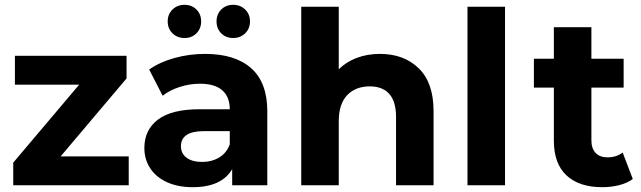

<svg xmlns="http://www.w3.org/2000/svg" viewBox="-20 -770 2666 798"><path d="M515 -120V0H35V-94L309 -418H42V-538H506V-444L232 -120Z M1091 -307V0H945V-67Q901 8 781 8Q719 8 673.5 -13Q628 -34 604 -71Q580 -108 580 -155Q580 -230 636.5 -273Q693 -316 811 -316H935Q935 -367 904 -394.5Q873 -422 811 -422Q768 -422 726.5 -408.5Q685 -395 656 -372L600 -481Q644 -512 705.5 -529Q767 -546 832 -546Q957 -546 1024 -486.5Q1091 -427 1091 -307ZM935 -170V-225H828Q732 -225 732 -162Q732 -132 755.5 -114.5Q779 -97 820 -97Q860 -97 891 -115.5Q922 -134 935 -170ZM677 -681Q677 -711 697 -730.5Q717 -750 747 -750Q777 -750 796.5 -730.5Q816 -711 816 -681Q816 -651 796.5 -631.5Q777 -612 747 -612Q717 -612 697 -631.5Q677 -651 677 -681ZM880 -681Q880 -711 899.5 -730.5Q919 -750 949 -750Q979 -750 999 -730.5Q1019 -711 1019 -681Q1019 -651 999 -631.5Q979 -612 949 -612Q919 -612 899.5 -631.5Q880 -651 880 -681Z M1782 -308V0H1626V-284Q1626 -348 1598 -379.5Q1570 -411 1517 -411Q1458 -411 1423 -374.5Q1388 -338 1388 -266V0H1232V-742H1388V-482Q1419 -513 1463 -529.5Q1507 -546 1559 -546Q1659 -546 1720.5 -486Q1782 -426 1782 -308Z M1923 -742H2079V0H1923Z M2610 -26Q2587 -9 2553.5 -0.5Q2520 8 2483 8Q2387 8 2334.5 -41Q2282 -90 2282 -185V-406H2199V-526H2282V-657H2438V-526H2572V-406H2438V-187Q2438 -153 2455.5 -134.5Q2473 -116 2505 -116Q2542 -116 2568 -136Z"/></svg>

Font: Montserrat-Bold
Style: Bold
Weight: 700
Version: Version 7.200